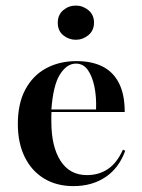

<svg xmlns="http://www.w3.org/2000/svg" viewBox="-20 -643 498 675"><path d="M237.9 11.3Q179 11.3 135.1 -15.3Q91.1 -41.9 66.9 -91.1Q42.7 -140.3 42.7 -207.3Q42.7 -279 69 -328.2Q95.2 -377.4 141.9 -402.8Q188.7 -428.2 249.2 -428.2Q301.6 -428.2 339.5 -409.7Q377.4 -391.1 398 -351.2Q418.5 -311.3 418.5 -249.2H122.6L121.8 -258.1H317.7Q319.4 -303.2 311.7 -339.5Q304 -375.8 288.3 -397.6Q272.6 -419.4 246.8 -419.4Q215.3 -419.4 191.1 -381.9Q166.9 -344.4 160.5 -256.5L161.3 -254.8Q160.5 -245.2 160.5 -235.5Q160.5 -225.8 160.5 -215.3Q160.5 -128.2 192.7 -77.8Q225 -27.4 285.5 -27.4Q328.2 -27.4 360.1 -49.2Q391.9 -71 412.1 -116.9L420.2 -112.9Q398.4 -52.4 351.2 -20.6Q304 11.3 237.9 11.3ZM246.8 -503.2Q221.8 -503.2 202.4 -519Q183.1 -534.7 183.1 -562.9Q183.1 -591.1 202.4 -607.3Q221.8 -623.4 246.8 -623.4Q271 -623.4 290.7 -607.3Q310.5 -591.1 310.5 -563.7Q310.5 -535.5 290.7 -519.4Q271 -503.2 246.8 -503.2Z"/></svg>

Font: Playfair 144pt
Style: Bold
Weight: 700
Version: Version 2.001;gftools[0.9.30]